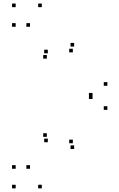

<svg xmlns="http://www.w3.org/2000/svg" viewBox="-20 -831 660 1061"><path d="M491.4 -297.5V-317.5H471.4V-297.5ZM238.8 -74.8V-94.8H218.8V-74.8ZM244.2 -45V-65H224.2V-45ZM145.8 101.7V81.7H125.8V101.7ZM66.6 101.7V81.7H46.6V101.7ZM66.6 210V190H46.6V210ZM211 210V190H191V210ZM389.8 -7.6V-27.6H369.8V-7.6ZM382.5 -39.4V-59.4H362.5V-39.4ZM573.4 -223.9V-243.9H553.4V-223.9ZM573.4 -357.1V-377.1H553.4V-357.1ZM382.5 -541.6V-561.6H362.5V-541.6ZM389.8 -573.8V-593.8H369.8V-573.8ZM211 -791.4V-811.4H191V-791.4ZM66.6 -791.4V-811.4H46.6V-791.4ZM66.6 -683.1V-703.1H46.6V-683.1ZM145.8 -683.1V-703.1H125.8V-683.1ZM244.2 -536.4V-556.4H224.2V-536.4ZM238.8 -507V-527H218.8V-507ZM491.4 -283.9V-303.9H471.4V-283.9Z"/></svg>

Font: Monaspace Radon Dots Var
Style: Regular
Weight: 400
Designer: Riley Cran and the Lettermatic Team
Version: Version 1.100 (Monaspace Radon Dots)